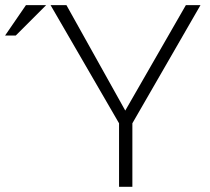

<svg xmlns="http://www.w3.org/2000/svg" viewBox="-44 -718 808 738"><path d="M55.7 -698.2H133.3L16.6 -581.5H-24.4ZM150.4 -698.2H211.4L437.5 -293L670.4 -698.2H726.6L464.8 -244.1V0H413.6V-244.1Z"/></svg>

Font: Voltera Light
Style: Light
Weight: 300
Designer: Bernd Montag
Version: Version 1.301